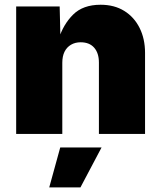

<svg xmlns="http://www.w3.org/2000/svg" viewBox="-20 -570 686 817"><path d="M245.1 -302.7V0H48.8V-542.5H233.9L237.3 -402.8H229.5Q248.5 -465.3 290.8 -507.6Q333 -549.8 408.2 -549.8Q466.3 -549.8 508.5 -523.7Q550.8 -497.6 574 -451.2Q597.2 -404.8 597.2 -345.2V0H400.9V-303.7Q400.9 -344.2 380.6 -367.2Q360.4 -390.1 323.2 -390.1Q299.8 -390.1 282 -379.6Q264.2 -369.1 254.6 -349.9Q245.1 -330.6 245.1 -302.7ZM189.5 227.5 236.3 57.6H412.1L322.3 227.5Z"/></svg>

Font: Inter 16pt Black
Style: Regular
Weight: 900
Version: Version 4.001;git-66647c0bb